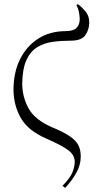

<svg xmlns="http://www.w3.org/2000/svg" viewBox="-20 -671 478 925"><path d="M294 234 281 224Q319 186 329.5 158Q340 130 340 109Q340 76 309.5 53Q279 30 204 -3Q116 -41 81 -101.5Q46 -162 45 -237Q45 -322 76.5 -385.5Q108 -449 164.5 -485Q221 -521 296 -521Q333 -521 348.5 -536.5Q364 -552 364 -578Q364 -592 360.5 -611.5Q357 -631 348 -646L356 -651Q372 -639 391 -617Q410 -595 410 -563Q410 -529 391.5 -502Q373 -475 320 -475Q276 -475 234.5 -469.5Q193 -464 160 -444Q127 -424 107.5 -382Q88 -340 87 -266Q88 -201 119 -146.5Q150 -92 235 -56Q288 -34 317 -14Q346 6 357.5 28.5Q369 51 369 83Q369 124 347.5 162Q326 200 294 234Z"/></svg>

Font: Display Extralight
Style: Italic
Weight: 200
Italic angle: -2°
Designer: Latin by Veronika Burian and Jose Scaglione. Greek by Irene Vlachou. Cyrillic by Vera Evstafieva
Foundry: TypeTogether
Version: Version 3.002